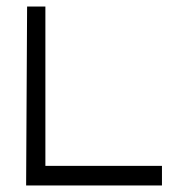

<svg xmlns="http://www.w3.org/2000/svg" viewBox="-20 -617 580 588"><path d="M63 -597H119V-109H476V-49H60Z"/></svg>

Font: ibm3270
Style: Regular
Weight: 400
Monospace: yes
Version: Version 2.0.3